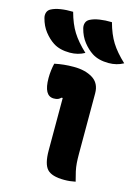

<svg xmlns="http://www.w3.org/2000/svg" viewBox="-191 -882 690 956"><g transform="rotate(15 154.0 -404.0)"><path d="M64 -814Q80 -755 105 -715Q130 -675 176 -632Q142 -613 100 -613Q48 -613 14 -635Q-12 -652 -34 -680Q-56 -708 -66 -747Q-70 -762 -65.5 -775.5Q-61 -789 -47 -796Q-28 -806 1 -810.5Q30 -815 64 -814ZM264 -814Q280 -755 305 -715Q330 -675 376 -632Q342 -613 300 -613Q248 -613 214 -635Q188 -652 166 -680Q144 -708 134 -747Q130 -762 134.5 -775.5Q139 -789 153 -796Q172 -806 201 -810.5Q230 -815 264 -814ZM125 -116V-386H119Q112 -379 104 -375.5Q96 -372 82 -372Q31 -372 31 -464Q31 -484 33.5 -504Q36 -524 40 -540Q64 -545 87.5 -547.5Q111 -550 139 -550Q198 -550 236.5 -526Q275 -502 275 -450V-139Q275 -112 276.5 -91.5Q278 -71 282.5 -50Q287 -29 295 0Q280 3 266.5 4.5Q253 6 237 6Q173 6 149 -20Q125 -46 125 -116Z"/></g></svg>

Font: Recursive Sn Csl St XBd
Style: Regular
Weight: 800
Version: Version 1.085;hotconv 1.1.0;makeotfexe 2.6.0; ttfautohint (v